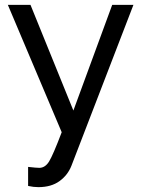

<svg xmlns="http://www.w3.org/2000/svg" viewBox="-20 -542 585 787"><path d="M95.2 142.1Q129.4 146 141.1 146Q165 146 181.2 119.9Q197.3 93.8 232.9 0L12.2 -522H105L280.8 -88.9L439.9 -522H526.9L272.9 137.2Q257.8 175.8 223.9 200.4Q189.9 225.1 137.2 225.1Q117.7 225.1 95.2 220.2Z"/></svg>

Font: Rawline Medium
Style: Regular
Weight: 500
Designer: Matt McInerney, Pablo Impallari, Rodrigo Fuenzalida
Foundry: Matt McInerney, Pablo Impallari, Rodrigo Fuenzalida
Version: Version 4.020;PS 004.020;hotconv 1.0.88;makeotf.lib2.5.64775